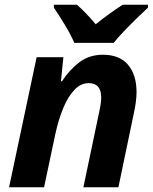

<svg xmlns="http://www.w3.org/2000/svg" viewBox="-20 -786 644 806"><path d="M18.1 0 133.8 -545.9H246.1L235.8 -444.8H240.2Q272 -493.7 313.5 -524.9Q355 -556.2 412.1 -556.2Q482.4 -556.2 517.8 -513.7Q553.2 -471.2 553.2 -398.9Q553.2 -380.9 550.3 -358.4Q547.4 -335.9 542 -311L477.1 0H330.1L397 -318.8Q404.8 -354 404.8 -377Q404.8 -437 352.1 -437Q318.8 -437 292 -408.4Q265.1 -379.9 245.4 -332Q225.6 -284.2 212.9 -226.1L165 0ZM292 -606Q276.9 -641.1 251.5 -682.9Q226.1 -724.6 206.1 -753.9V-766.1H303.2Q320.3 -751 342.5 -728Q364.7 -705.1 381.8 -684.1Q438 -729.5 495.1 -766.1H601.1V-753.9Q581.1 -735.4 554 -709Q526.9 -682.6 500.7 -655.3Q474.6 -627.9 457 -606Z"/></svg>

Font: Open Sans
Style: Bold Italic
Weight: 700
Italic angle: -12°
Designer: Monotype Design Team
Foundry: Monotype Imaging Inc.
Version: Version 3.003; ttfautohint (v1.8.4)